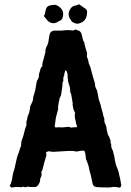

<svg xmlns="http://www.w3.org/2000/svg" viewBox="-20 -865 604 884"><path d="M536 -21Q540 -18 537 -8Q535 1 525 -2Q524 -2 522 -2L521 -3Q512 -5 510 -4Q508 -2 506 -4Q503 -6 495 -3Q492 -3 487 -2.5Q482 -2 480 -2Q479 -2 476.5 -2Q474 -2 472 -2Q470 -2 469 -2Q437 -2 422 -4Q409 -8 407 -17L401 -44Q401 -47 399 -55Q390 -86 390 -89Q390 -90 389 -95Q388 -100 387 -103Q386 -105 384.5 -110Q383 -115 382 -118L381 -120Q377 -128 376 -132Q374 -148 373 -157Q372 -159 371 -163Q370 -167 369 -169Q367 -173 362 -171H352Q351 -170 347 -170Q335 -166 327 -168Q325 -169 320 -169.5Q315 -170 313 -170H309Q305 -169 305 -170H297Q294 -170 287 -169.5Q280 -169 276 -169Q228 -166 227 -166Q214 -166 210 -168Q206 -170 193 -165Q192 -164 192 -161Q196 -153 190 -138Q190 -135 188 -129.5Q186 -124 185 -121Q181 -108 175 -82Q174 -80 172 -76.5Q170 -73 170 -72Q170 -69 171 -69Q173 -60 169 -51Q164 -42 165 -38Q165 -29 161 -22Q154 -8 149 -7Q148 -7 146 -5L145 -4Q144 -4 143 -4H118Q116 -4 112 -5Q108 -6 105 -5.5Q102 -5 100 -3H94Q93 -3 87 -5Q84 -7 80 -3H75Q72 -3 71 -4H56Q53 -5 37 -2Q32 0 30 -4L25 -9V-10Q32 -22 32 -27Q32 -29 34 -33Q34 -35 35 -37Q36 -39 36 -41Q38 -59 40 -66Q40 -68 42 -73.5Q44 -79 45 -82Q49 -96 50 -103Q52 -109 54 -121Q56 -133 58 -139Q58 -141 60 -145.5Q62 -150 62 -152Q64 -156 67 -164.5Q70 -173 71 -177Q73 -188 77 -192V-199Q78 -201 78 -205.5Q78 -210 78 -212Q79 -216 84.5 -231Q90 -246 91 -255Q92 -257 93 -260.5Q94 -264 94 -266Q95 -268 96.5 -274Q98 -280 99 -282Q102 -286 102 -291Q100 -305 105 -315Q106 -318 106 -324Q108 -332 110 -336Q116 -347 118 -365Q118 -376 125 -388Q130 -399 131 -402Q132 -408 134 -422L137 -431Q141 -443 142 -449Q143 -453 144 -459Q145 -465 145 -466Q146 -470 147 -477.5Q148 -485 149 -489Q151 -496 154 -499Q160 -510 159 -515Q158 -518 160 -524Q160 -527 162 -532.5Q164 -538 165 -541Q166 -552 174 -559Q176 -562 175 -563Q174 -571 177 -580Q179 -587 182.5 -599.5Q186 -612 187 -617Q189 -623 189 -627Q188 -639 197 -655Q200 -662 202 -668Q204 -681 208 -705Q213 -726 237 -724H261Q294 -728 310 -725Q319 -723 326 -729H329Q337 -725 341 -724Q348 -723 354 -713Q355 -712 358 -699Q362 -676 368 -670Q369 -668 369 -664Q370 -655 379 -627Q381 -623 381 -619Q381 -609 380 -604V-603Q381 -602 381 -601Q385 -593 386 -589Q386 -587 387 -581.5Q388 -576 389 -573Q390 -570 392.5 -564.5Q395 -559 396 -556Q397 -552 399.5 -543Q402 -534 403 -529Q404 -525 409 -508Q414 -491 417 -482Q418 -479 418 -473Q417 -468 422 -458Q428 -448 430 -433Q433 -413 434 -411V-410L443 -383Q445 -377 445 -373Q447 -367 449 -359Q449 -357 450.5 -353Q452 -349 453 -346Q455 -331 460 -320Q460 -319 460 -317L461 -315Q458 -305 467 -289Q470 -284 472 -264Q473 -260 477 -245V-244Q482 -239 489 -218V-212Q488 -208 491 -203Q493 -201 492 -198Q491 -188 498 -174Q501 -170 501 -165Q504 -156 508 -136V-133Q508 -132 508.5 -129.5Q509 -127 509 -126Q511 -122 511 -121Q511 -119 511.5 -116Q512 -113 512.5 -110.5Q513 -108 514 -106Q515 -103 517.5 -97Q520 -91 521 -88Q522 -86 523.5 -81Q525 -76 526 -73Q528 -67 528 -63Q534 -41 536 -26Q537 -25 536 -23ZM334 -280V-284V-287Q332 -291 331 -294Q330 -298 328.5 -306Q327 -314 326 -318Q322 -335 326 -344Q326 -345 324 -349Q318 -361 318 -363Q318 -366 315.5 -376Q313 -386 315 -392Q314 -393 314 -394L308 -430Q307 -433 305 -437.5Q303 -442 303 -444V-451V-455Q301 -467 299 -472Q291 -491 291 -524L287 -537Q284 -538 281 -543Q281 -540 279 -534Q275 -526 276 -520Q276 -517 274 -515Q273 -514 272.5 -511Q272 -508 272 -507Q271 -503 271.5 -500Q272 -497 271.5 -493Q271 -489 268 -486V-483Q267 -478 267 -467Q266 -461 264.5 -450Q263 -439 262 -434Q262 -432 261.5 -429Q261 -426 260 -424Q259 -422 257 -418.5Q255 -415 255 -414Q254 -410 252.5 -402.5Q251 -395 250 -391Q246 -371 248 -363Q248 -362 248 -362L247 -360Q241 -338 238 -326Q236 -318 234 -298Q231 -285 232 -283Q234 -277 240 -278Q248 -280 251 -279Q266 -277 285 -280Q299 -283 308 -277Q310 -277 312 -278Q324 -280 328 -279Q333 -279 334 -280ZM343 -845Q335 -841 330 -840Q315 -839 306 -827Q297 -815 296 -801Q296 -788 303 -778Q305 -776 305 -775Q309 -762 329 -757L330 -756Q332 -756 333 -756H338Q342 -756 344 -757Q368 -764 376 -782Q381 -795 381 -809Q382 -819 372 -826Q369 -828 363.5 -831.5Q358 -835 356 -837Q354 -838 350.5 -841Q347 -844 345 -845ZM182 -791Q184 -789 190 -781Q196 -773 200 -769Q224 -748 250 -767Q254 -769 255 -769Q271 -776 271 -801Q270 -828 238 -842Q236 -843 232 -843Q231 -843 222.5 -842Q214 -841 210 -840Q196 -837 192 -824Q191 -823 186 -798Q186 -797 184 -795Q182 -793 182 -792Z"/></svg>

Font: Gutenberg Clean
Style: Regular
Weight: 400
Designer: Nicola Manzari, Bruno Pierini
Foundry: Unio | Creative Solutions
Version: Version 1.001;PS 001.001;hotconv 1.0.88;makeotf.lib2.5.64775